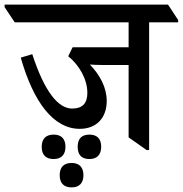

<svg xmlns="http://www.w3.org/2000/svg" viewBox="-65 -644 793 833"><path d="M281 -85C353 -85 398 -132 398 -206C398 -263 370 -317 325 -364C340 -363 359 -362 382 -362H493V-48L571 7H582V-547H708V-557L664 -624H-45V-613L-1 -547H493V-439H250L231 -400C278 -362 314 -301 314 -241C314 -196 293 -173 248 -173C189 -173 129 -243 75 -409L25 -394C80 -201 167 -85 281 -85ZM168 46C201 46 219 27 219 -7C219 -42 201 -60 168 -60C134 -60 116 -42 116 -7C116 28 134 46 168 46ZM323 46C356 46 374 27 374 -7C374 -42 356 -60 323 -60C289 -60 272 -42 272 -7C272 28 289 46 323 46ZM246 169C279 169 297 150 297 116C297 82 279 63 246 63C212 63 194 81 194 116C194 151 212 169 246 169Z"/></svg>

Font: Noto Serif Devanagari Medium
Style: Regular
Weight: 500
Designer: Universal Thirst, Indian Type Foundry and the Monotype Design Team
Foundry: Monotype Imaging Inc.
Version: Version 2.004